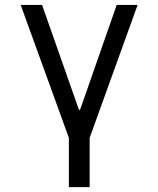

<svg xmlns="http://www.w3.org/2000/svg" viewBox="-20 -560 640 780"><path d="M259.8 200.2V0L64 -540H150.9L300.8 -113.8H305.2L454.1 -540H539.1L344.2 0V200.2Z"/></svg>

Font: CommitMono
Style: Regular
Weight: 400
Monospace: yes
Designer: Eigil Nikolajsen
Foundry: Eigil Nikolajsen
Version: Version 1.143